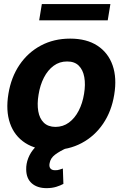

<svg xmlns="http://www.w3.org/2000/svg" viewBox="-20 -748 621 971"><path d="M245.7 10.5Q162.1 10.4 107.4 -25.2Q52.6 -60.8 30.6 -124.6Q8.5 -188.3 22.5 -273Q36.1 -357 78.6 -419.9Q121.1 -482.7 186.7 -517.7Q252.3 -552.7 334.8 -552.7Q417.9 -552.7 472.5 -517.1Q527.1 -481.5 549.5 -417.6Q571.8 -353.7 557.6 -268.8Q544.1 -185.2 501.4 -122.3Q458.7 -59.5 393.3 -24.6Q327.9 10.4 245.7 10.5ZM260.7 -106.2Q299 -106.4 328.6 -128.2Q358.2 -150 377.8 -187.8Q397.5 -225.7 405.1 -273.6Q413 -320.9 406.3 -357.9Q399.7 -394.8 378.2 -416.1Q356.7 -437.4 319.3 -437.1Q281.2 -437.4 251.4 -415.4Q221.6 -393.5 202.1 -355.5Q182.6 -317.6 175 -269.3Q167.1 -222.6 173.5 -185.6Q179.9 -148.6 201.6 -127.5Q223.3 -106.4 260.7 -106.2ZM215.6 203.5Q168.7 203.5 140.9 179.3Q113.2 155.1 112.5 109.8Q111.6 80.8 123 51.4Q134.4 22.1 157.3 -2.4Q180.2 -27 213.5 -40.8L318.8 0Q283.1 15.8 259.1 33.7Q235.1 51.6 230.9 77.3Q227.4 94.4 234.8 103.8Q242.1 113.1 259.2 112.9Q271 113.1 280.6 109.9Q290.2 106.6 297.9 104.3L300.6 182Q286.6 189.8 264.8 196.7Q243 203.5 215.6 203.5ZM538.3 -727.5 524.8 -645.1H178.1L191.6 -727.5Z"/></svg>

Font: Inter Tight
Style: Italic
Weight: 400
Italic angle: -9.39999°
Designer: Rasmus Andersson
Foundry: rsms
Version: Version 3.002